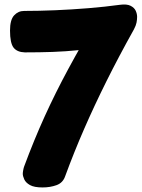

<svg xmlns="http://www.w3.org/2000/svg" viewBox="-20 -796 622 843"><path d="M89 -566Q55 -567 39.5 -587Q24 -607 24 -662Q24 -709 42 -728.5Q60 -748 86 -748Q150 -748 222 -751Q294 -754 367.5 -760Q441 -766 507 -775Q537 -779 553.5 -770.5Q570 -762 576 -748.5Q582 -735 582 -722Q582 -710 579.5 -697Q577 -684 568 -667Q501 -547 447.5 -439.5Q394 -332 349.5 -230Q305 -128 266 -22Q256 7 228 17Q200 27 167 27Q130 27 111.5 16.5Q93 6 86.5 -8.5Q80 -23 80 -33Q80 -39 82 -49.5Q84 -60 86 -65Q129 -181 176 -284.5Q223 -388 280 -493.5Q337 -599 409 -720L453 -593Q385 -582 326.5 -576Q268 -570 211 -568Q154 -566 89 -566Z"/></svg>

Font: Playpen Sans ExtraBold
Style: Regular
Weight: 800
Designer: Laura Meseguer, Veronika Burian, José Scaglione
Foundry: TypeTogether
Version: Version 1.001